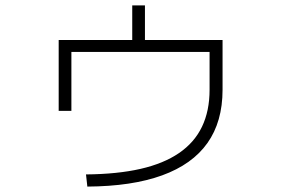

<svg xmlns="http://www.w3.org/2000/svg" viewBox="-20 -661 1040 710"><path d="M298 -16Q414 -17 499.5 -36.5Q585 -56 642 -95Q699 -134 727 -192.5Q755 -251 755 -329V-469H244V-251H197V-513H469V-641H516V-513H803V-329Q803 -211 747 -132Q691 -53 579.5 -12.5Q468 28 303 29Z"/></svg>

Font: M PLUS 1 Thin Light
Style: Regular
Weight: 300
Version: Version 1.001